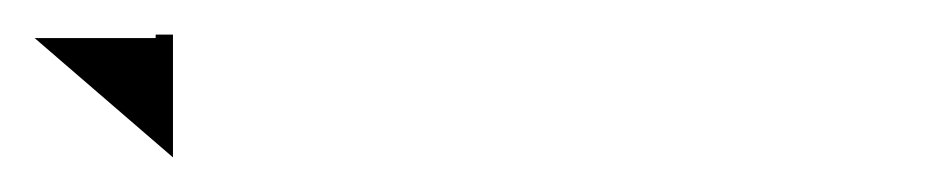

<svg xmlns="http://www.w3.org/2000/svg" viewBox="-100 -91 536 111"><path d="M0 0V-71H-10V-69H-80Z"/></svg>

Font: Proton
Style: HlIt
Weight: 500
Version: Version 1.017